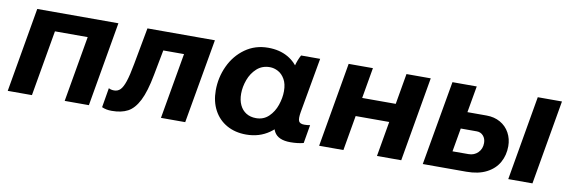

<svg xmlns="http://www.w3.org/2000/svg" viewBox="-45 -843 3453 1164"><g transform="rotate(10 1682.0 -261.0)"><path d="M112 -520H611.6L521.6 0H372.6L442.8 -405H241.2L171 0H22Z M602.6 -1.8 623 -122.6Q628.4 -118.6 637.6 -116.5Q646.8 -114.4 656 -114.4Q679.2 -114.4 694.5 -130Q709.8 -145.6 722.6 -183.6Q735.4 -221.6 748.6 -294L790.4 -520H1205.6L1114.6 0H965.2L1035.8 -405H908.2L878.4 -248.6Q858.8 -144.2 830.2 -88.2Q801.6 -32.2 762.2 -11.1Q722.8 10 663.6 10Q645.4 10 630.9 7.1Q616.4 4.2 602.6 -1.8Z M1653.2 -166.6 1672.4 -165.2 1704.2 -430.8Q1706.4 -438.8 1709.2 -450.2Q1719.2 -489 1736.2 -520H1853.6L1793.8 -182.8Q1786.6 -141.4 1793.6 -125.8Q1800.6 -110.2 1828.2 -110.2Q1847.6 -110.2 1863.4 -113.6L1844 -0.2Q1808 9.2 1762.8 9.2Q1688 9.2 1663.1 -34.6Q1638.2 -78.4 1653.2 -166.6ZM1759.8 -302.2Q1759.8 -219 1726.6 -147.3Q1693.4 -75.6 1632.4 -32.8Q1571.4 10 1490.6 10Q1422.6 10 1371.1 -19Q1319.6 -48 1291.5 -100.8Q1263.4 -153.6 1263.4 -222.2Q1263.4 -301.8 1296.5 -372.9Q1329.6 -444 1390.9 -487.8Q1452.2 -531.6 1532.4 -531.6Q1602.4 -531.6 1653.9 -502.3Q1705.4 -473 1732.6 -420.7Q1759.8 -368.4 1759.8 -302.2ZM1418.4 -228.8Q1418.4 -189.2 1432.3 -159.7Q1446.2 -130.2 1471.8 -114.3Q1497.4 -98.4 1532.6 -98.4Q1578.8 -98.4 1610.1 -128.5Q1641.4 -158.6 1656.5 -202.9Q1671.6 -247.2 1671.6 -288.4Q1671.6 -333.2 1655 -362Q1638.4 -390.8 1613.5 -404.1Q1588.6 -417.4 1562.8 -417.4Q1515.4 -417.4 1482.9 -388Q1450.4 -358.6 1434.4 -314.8Q1418.4 -271 1418.4 -228.8Z M2534.4 -520 2444.4 0H2295L2385 -520ZM1939 0 2029 -520H2178.4L2088.4 0ZM2062.2 -215.8 2082 -330.8H2414.4L2394 -215.8Z M2698.2 -107 2839.8 -107.4Q2874.4 -107.4 2897.6 -130.5Q2920.8 -153.6 2920.8 -189.6Q2920.8 -216.8 2905.1 -234.4Q2889.4 -252 2865.2 -252L2706.4 -252L2725.4 -356.8H2907.2Q2954.6 -356.8 2991.5 -335.9Q3028.4 -315 3048.6 -278Q3068.8 -241 3068.8 -196.2Q3068.8 -140.8 3044 -96.3Q3019.2 -51.8 2968.9 -25.9Q2918.6 0 2845 0H2676ZM2668 -520H2817.6L2781.2 -312.6L2776.2 -308.2L2722.4 0H2577ZM3193.2 -520H3342.2L3252.2 0H3103.2Z"/></g></svg>

Font: Fixel Italic Variable 20240409 Display Thin
Style: Italic
Weight: 100
Italic angle: -10°
Designer: AlfaBravo + MacPaw
Foundry: Kyrylo Tkachov, Marchela Mozhyna, Serhii Makarenko, Maria Weinstein, Zakhar Kryvoshyya
Version: Version 1.211;Glyphs 3.2 (3225)